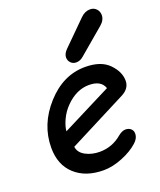

<svg xmlns="http://www.w3.org/2000/svg" viewBox="-139 -833 771 926"><g transform="rotate(-20 246.0 -370.0)"><path d="M286 -528Q269 -528 258 -539.5Q247 -551 247 -567Q247 -586 266 -605L386 -724Q408 -746 435 -746Q454 -746 466.5 -733Q479 -720 479 -701Q479 -675 454 -654L323 -543Q306 -528 286 -528ZM233 6Q141 6 86 -44Q31 -94 31 -182Q31 -301 117.5 -397Q204 -493 317 -493Q398 -493 438.5 -451.5Q479 -410 479 -364Q479 -325 438 -303L137 -149Q141 -118 173 -101Q205 -84 245 -84Q310 -84 360 -127Q380 -143 397 -143Q414 -143 424.5 -133.5Q435 -124 435 -109Q435 -84 412 -64Q380 -35 329 -14.5Q278 6 233 6ZM127 -232 382 -361Q367 -405 305 -405Q241 -405 186 -350Q160 -324 144.5 -291Q129 -258 127 -232Z"/></g></svg>

Font: Comic Neue
Style: Bold Italic
Weight: 700
Italic angle: -12°
Designer: Craig Rozynski
Foundry: Craig Rozynski
Version: Version 2.003